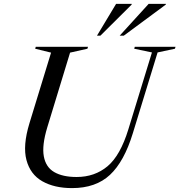

<svg xmlns="http://www.w3.org/2000/svg" viewBox="-20 -955 920 985"><path d="M222.5 -301.5Q194.5 -209 204.8 -153Q215 -97 258.5 -72Q302 -47 373 -47Q466 -47 531.8 -102.2Q597.5 -157.5 638.5 -291.5L759.5 -686L668.5 -705L671.5 -715H880.5L877.5 -705L788.5 -686L661.5 -271.5Q617 -126 544.2 -58Q471.5 10 349.5 10Q259 10 197.2 -25Q135.5 -60 115.8 -133.8Q96 -207.5 131 -322.5L242 -685L160.5 -705L163.5 -715H431.5L428.5 -705L339.5 -685ZM594 -772 742.5 -935H831.5L830 -931L615 -772ZM477.5 -772 575.5 -935H656L655 -931L495 -772Z"/></svg>

Font: Newsreader 72pt
Style: Italic
Weight: 400
Italic angle: -17°
Designer: Hugues Gentile
Foundry: Production Type
Version: Version 1.003; ttfautohint (v1.8.3)